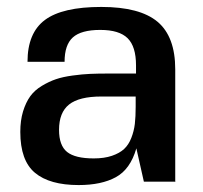

<svg xmlns="http://www.w3.org/2000/svg" viewBox="-20 -530 590 559"><path d="M490.2 0 488.8 -1H398.9L377 -98.1Q359.4 -37.1 317.4 -14.2Q275.4 8.8 209 8.8Q124.5 8.8 81.8 -26.9Q39.1 -62.5 39.1 -146Q39.1 -179.2 47.1 -205.6Q55.2 -231.9 68.1 -249.8Q81.1 -267.6 101.8 -280Q122.6 -292.5 142.6 -299.3Q162.6 -306.2 191.4 -310.1Q220.2 -314 242.4 -314.9Q264.6 -315.9 295.9 -315.9H376V-339.8Q376 -394.5 351.6 -418.7Q327.1 -442.9 272 -442.9Q216.3 -442.9 192.1 -421.1Q168 -399.4 168 -350.1H60.1Q60.1 -434.1 110.8 -471.9Q161.6 -509.8 274.9 -509.8Q387.2 -509.8 438.7 -466.6Q490.2 -423.3 490.2 -328.1ZM375 -249H274.9Q210.4 -249 181.2 -225.8Q151.9 -202.6 151.9 -151.9Q151.9 -106.4 175.3 -87.6Q198.7 -68.8 252.9 -68.8Q283.7 -68.8 305.9 -76.4Q328.1 -84 341.3 -96.2Q354.5 -108.4 362.3 -128.4Q370.1 -148.4 372.6 -169.4Q375 -190.4 375 -219.2Z"/></svg>

Font: Fivo Sans Modern Med
Style: Regular
Weight: 450
Designer: Alexander Slobzheninov
Foundry: Alexander Slobzheninov
Version: 1.0